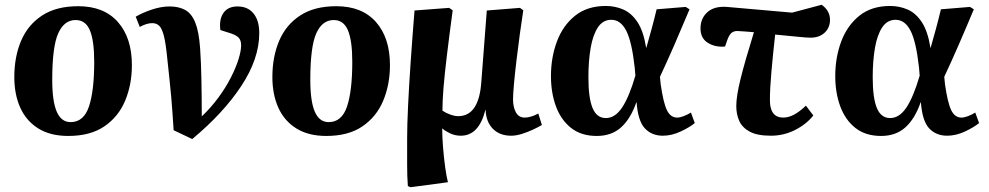

<svg xmlns="http://www.w3.org/2000/svg" viewBox="-20 -555 4147 805"><path d="M266 15Q191 15 140.5 -16.5Q90 -48 65 -103.5Q40 -159 40 -232Q40 -317 68.5 -384Q97 -451 156.5 -490Q216 -529 308 -529Q416 -529 474.5 -462.5Q533 -396 533 -282Q533 -201 505 -133.5Q477 -66 418 -25.5Q359 15 266 15ZM276 -43Q331 -43 353 -108.5Q375 -174 375 -296Q375 -384 357 -427.5Q339 -471 297 -471Q249 -471 224 -415Q199 -359 199 -220Q199 -130 218 -86.5Q237 -43 276 -43Z M786 28 708 -9Q705 -51 703 -83.5Q701 -116 698 -147.5Q695 -179 691 -218.5Q687 -258 681 -313Q675 -374 667 -405Q659 -436 647.5 -447Q636 -458 618 -458Q595 -458 566 -442L549 -485Q578 -502 617 -515Q656 -528 691 -528Q729 -528 756 -513.5Q783 -499 798.5 -461Q814 -423 819 -353Q823 -296 824.5 -219Q826 -142 826 -67Q864 -103 895 -145Q926 -187 947.5 -229Q969 -271 980 -306.5Q991 -342 991 -365Q991 -385 981.5 -396Q972 -407 948 -415L904 -429Q898 -474 917 -501Q936 -528 976 -528Q1019 -528 1043 -498.5Q1067 -469 1067 -416Q1067 -309 992 -195Q917 -81 786 28Z M1348 15Q1273 15 1222.5 -16.5Q1172 -48 1147 -103.5Q1122 -159 1122 -232Q1122 -317 1150.5 -384Q1179 -451 1238.5 -490Q1298 -529 1390 -529Q1498 -529 1556.5 -462.5Q1615 -396 1615 -282Q1615 -201 1587 -133.5Q1559 -66 1500 -25.5Q1441 15 1348 15ZM1358 -43Q1413 -43 1435 -108.5Q1457 -174 1457 -296Q1457 -384 1439 -427.5Q1421 -471 1379 -471Q1331 -471 1306 -415Q1281 -359 1281 -220Q1281 -130 1300 -86.5Q1319 -43 1358 -43Z M1701 230 1690 225Q1687 185 1687 138.5Q1687 92 1687 25Q1687 -30 1691 -113.5Q1695 -197 1702 -298.5Q1709 -400 1718 -511L1863 -522L1878 -512Q1863 -400 1853.5 -321Q1844 -242 1839.5 -187Q1835 -132 1835 -91Q1848 -82 1867 -75Q1886 -68 1901 -68Q1988 -68 1998 -211L2021 -511L2160 -522L2174 -512Q2167 -467 2159.5 -412Q2152 -357 2145.5 -302.5Q2139 -248 2135 -204Q2131 -160 2131 -138Q2131 -106 2143 -84Q2155 -62 2180 -62Q2205 -62 2237 -79L2252 -31Q2237 -22 2214.5 -11.5Q2192 -1 2168 6.5Q2144 14 2123 14Q2075 14 2046.5 -15Q2018 -44 2016 -94H2015Q1988 14 1912 14Q1888 14 1867 4Q1846 -6 1835 -16H1834Q1834 18 1837.5 62Q1841 106 1846.5 146Q1852 186 1858 209Z M2482 15Q2417 15 2374.5 -18.5Q2332 -52 2311 -109Q2290 -166 2290 -236Q2290 -314 2315 -381Q2340 -448 2391 -489Q2442 -530 2520 -530Q2559 -530 2593.5 -515Q2628 -500 2653 -462Q2678 -424 2689 -355H2690Q2702 -397 2712.5 -435.5Q2723 -474 2733 -516L2855 -526L2871 -516Q2838 -437 2807.5 -367Q2777 -297 2747 -233L2750 -202Q2761 -125 2776 -93.5Q2791 -62 2819 -62Q2831 -62 2846.5 -68Q2862 -74 2877 -83L2893 -39Q2871 -21 2833.5 -3.5Q2796 14 2759 14Q2713 14 2684 -16.5Q2655 -47 2649 -126H2648Q2624 -57 2584 -21Q2544 15 2482 15ZM2520 -60Q2559 -60 2588.5 -104.5Q2618 -149 2644 -238L2641 -273Q2629 -381 2605.5 -426.5Q2582 -472 2543 -472Q2508 -472 2487 -440.5Q2466 -409 2456.5 -354.5Q2447 -300 2447 -231Q2447 -144 2464.5 -102Q2482 -60 2520 -60Z M3212 14Q3155 14 3123.5 -3Q3092 -20 3079.5 -48Q3067 -76 3067 -111Q3067 -151 3084.5 -222.5Q3102 -294 3141 -420Q3121 -422 3103.5 -423Q3086 -424 3071 -425Q3057 -425 3047.5 -417.5Q3038 -410 3030 -389L3020 -360Q2980 -356 2948.5 -375Q2917 -394 2917 -436Q2917 -478 2946 -504Q2975 -530 3028 -526L3301 -502L3425 -535Q3460 -510 3460 -472Q3460 -439 3437.5 -418Q3415 -397 3378 -397Q3362 -397 3324 -401Q3286 -405 3230 -410Q3221 -329 3214.5 -256.5Q3208 -184 3208 -135Q3208 -62 3264 -62Q3287 -62 3310.5 -75Q3334 -88 3359 -112L3390 -71Q3361 -34 3313.5 -10Q3266 14 3212 14Z M3674 15Q3609 15 3566.5 -18.5Q3524 -52 3503 -109Q3482 -166 3482 -236Q3482 -314 3507 -381Q3532 -448 3583 -489Q3634 -530 3712 -530Q3751 -530 3785.5 -515Q3820 -500 3845 -462Q3870 -424 3881 -355H3882Q3894 -397 3904.5 -435.5Q3915 -474 3925 -516L4047 -526L4063 -516Q4030 -437 3999.5 -367Q3969 -297 3939 -233L3942 -202Q3953 -125 3968 -93.5Q3983 -62 4011 -62Q4023 -62 4038.5 -68Q4054 -74 4069 -83L4085 -39Q4063 -21 4025.5 -3.5Q3988 14 3951 14Q3905 14 3876 -16.5Q3847 -47 3841 -126H3840Q3816 -57 3776 -21Q3736 15 3674 15ZM3712 -60Q3751 -60 3780.5 -104.5Q3810 -149 3836 -238L3833 -273Q3821 -381 3797.5 -426.5Q3774 -472 3735 -472Q3700 -472 3679 -440.5Q3658 -409 3648.5 -354.5Q3639 -300 3639 -231Q3639 -144 3656.5 -102Q3674 -60 3712 -60Z"/></svg>

Font: Literata 36pt
Style: Bold Italic
Weight: 700
Italic angle: -2°
Designer: Latin by Veronika Burian and Jose Scaglione. Greek by Irene Vlachou. Cyrillic by Vera Evstafieva
Foundry: TypeTogether
Version: Version 3.002